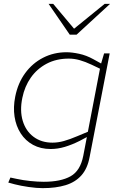

<svg xmlns="http://www.w3.org/2000/svg" viewBox="-20 -767 632 996"><path d="M201 209Q170 209 128.5 203Q87 197 56 189L23 180L34 154L67 161Q99 168 137.5 172Q176 176 207 176Q295 176 346 147.5Q397 119 412 41L501 -423L502 -429L520 -490H549L445 47Q434 107 402.5 142.5Q371 178 320.5 193.5Q270 209 201 209ZM243 6Q191 6 151.5 -15.5Q112 -37 87.5 -75Q63 -113 55.5 -162Q48 -211 59 -266Q73 -336 110.5 -387.5Q148 -439 203.5 -467.5Q259 -496 325 -496Q353 -496 390.5 -488Q428 -480 464 -460L513 -433L502 -409L456 -431Q422 -447 393.5 -455Q365 -463 337 -463Q272 -463 222 -436.5Q172 -410 140 -364.5Q108 -319 96 -260Q82 -193 98 -140Q114 -87 154.5 -57Q195 -27 252 -27Q281 -27 311.5 -35.5Q342 -44 382 -61L437 -84L440 -61L393 -36Q353 -16 316 -5Q279 6 243 6ZM342 -587 358 -613 523 -747H551L377 -587ZM342 -587 232 -747H256L376 -604L377 -587Z"/></svg>

Font: REM Thin
Style: Italic
Weight: 250
Italic angle: -11°
Designer: Octavio Pardo
Foundry: Ashler Design
Version: Version 1.005;gftools[0.9.28]